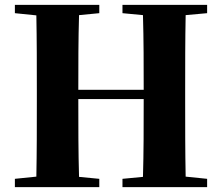

<svg xmlns="http://www.w3.org/2000/svg" viewBox="-20 -767 910 787"><path d="M482 -713 566 -705C569 -603 569 -502 569 -399H301C301 -502 301 -605 304 -705L387 -713V-747H41V-713L129 -704C131 -602 131 -499 131 -395V-351C131 -247 131 -144 129 -43L41 -34V0H387V-34L304 -42C301 -144 301 -248 301 -361H569C569 -246 569 -142 566 -42L482 -34V0H829V-34L741 -43C739 -146 739 -249 739 -351V-395C739 -499 739 -603 741 -705L829 -713V-747H482Z"/></svg>

Font: Source Han Serif KR Heavy
Style: Regular
Weight: 900
Designer: Ryoko NISHIZUKA 西塚涼子 (kana & ideographs); Frank Grießhammer (Latin, Greek & Cyrillic); Wenlong ZHANG 张文龙 (bopomofo); San
Foundry: Adobe
Version: Version 2.001;hotconv 1.1.0;makeotfexe 2.6.0